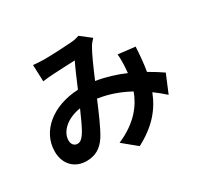

<svg xmlns="http://www.w3.org/2000/svg" viewBox="-172 -996 1344 1288"><g transform="rotate(-30 500.0 -351.5)"><path d="M872 -520 741 -535C744 -504 744 -465 741 -426L738 -392C673 -420 599 -444 521 -456C557 -541 595 -628 621 -671C629 -685 641 -698 655 -713L575 -775C558 -768 532 -762 507 -761C460 -757 354 -752 297 -752C275 -752 241 -754 214 -757L219 -628C245 -632 280 -635 300 -636C346 -639 432 -642 472 -644C449 -597 420 -529 392 -463C191 -454 50 -336 50 -181C50 -80 116 -19 204 -19C272 -19 320 -46 360 -107C395 -162 437 -262 473 -347C559 -335 639 -305 710 -266C677 -175 607 -80 456 -15L562 72C696 2 772 -86 816 -199C847 -176 876 -153 902 -129L960 -268C931 -288 895 -311 853 -335C863 -391 868 -453 872 -520ZM342 -348C314 -285 287 -222 261 -185C243 -160 229 -150 209 -150C186 -150 167 -167 167 -200C167 -263 230 -331 342 -348Z"/></g></svg>

Font: Noto Sans JP
Style: Bold
Weight: 700
Designer: Ryoko NISHIZUKA 西塚涼子 (kana, bopomofo & ideographs); Paul D. Hunt (Latin, Greek & Cyrillic); Sandoll Communications 산돌커뮤니
Foundry: Adobe
Version: Version 2.004;hotconv 1.0.118;makeotfexe 2.5.65603